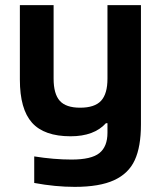

<svg xmlns="http://www.w3.org/2000/svg" viewBox="-20 -520 623 745"><path d="M526.9 -37.1Q526.9 49.3 502.9 101.3Q479 153.3 422.6 179.2Q366.2 205.1 270 205.1Q194.8 205.1 112.8 189.9V86.9Q189.5 99.1 257.8 99.1Q334.5 99.1 365.7 74Q397 48.8 397 -4.9V-42H391.1Q345.2 8.8 253.9 8.8Q151.4 8.8 104.2 -43.9Q57.1 -96.7 57.1 -210.9V-500H188V-214.8Q188 -155.8 211.9 -128.9Q235.8 -102.1 291 -102.1Q347.2 -102.1 372.1 -128.9Q397 -155.8 397 -214.8V-500H526.9Z"/></svg>

Font: LT Wave Text Bold
Style: Regular
Weight: 700
Designer: Daniel Lyons
Version: Version 2.5 (Glyphs App)